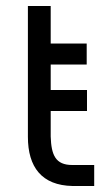

<svg xmlns="http://www.w3.org/2000/svg" viewBox="-20 -620 365 640"><path d="M149 -250H270V-320H149V-405H269V-475H149V-600H73V-164C73 -63 119 -2 222 0H294V-70H221C165 -70 151 -103 149 -165Z"/></svg>

Font: Mint Spirit
Style: Regular
Weight: 400
Designer: HARENDAL Hirwen
Foundry: Arkandis Digital Foundry.
Version: Version 1.004;FFEdit